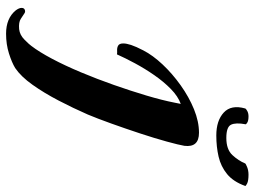

<svg xmlns="http://www.w3.org/2000/svg" viewBox="-123 -684 838 632"><g transform="rotate(90 296.0 -368.0)"><path d="M91 31Q40 31 14 -1Q6 -12 6 -20Q6 -28 12 -30.5Q18 -33 23 -30Q31 -25 42 -17.5Q53 -10 76 -12Q95 -14 111 -30Q127 -46 131 -52Q151 -78 173.5 -120.5Q196 -163 218 -215.5Q240 -268 259.5 -323.5Q279 -379 294.5 -431Q310 -483 318 -524L322 -544Q297 -535 273 -511.5Q249 -488 227.5 -457Q206 -426 188.5 -393.5Q171 -361 159 -334Q155 -335 146 -334.5Q137 -334 130 -338Q123 -342 123 -355Q123 -365 128 -380.5Q133 -396 146 -421Q162 -452 192 -484Q222 -516 260.5 -543.5Q299 -571 339.5 -587.5Q380 -604 417 -604Q466 -604 460 -556Q457 -538 446 -498Q435 -458 419 -409.5Q403 -361 386.5 -315Q370 -269 357 -238Q336 -190 311 -142Q286 -94 259 -56Q232 -18 204 1Q186 12 156 21.5Q126 31 91 31ZM426 -661Q377 -661 350.5 -685.5Q324 -710 337 -756Q338 -759 345.5 -763Q353 -767 363 -767Q377 -767 383.5 -763Q390 -759 389 -757Q383 -725 390.5 -709.5Q398 -694 434 -694Q472 -694 490.5 -714Q509 -734 518 -756Q519 -758 530 -762.5Q541 -767 555 -767Q575 -767 584 -762.5Q593 -758 592 -756Q578 -717 553 -696.5Q528 -676 495.5 -668.5Q463 -661 426 -661Z"/></g></svg>

Font: Praise
Style: Regular
Weight: 400
Designer: Robert E. Leuschke
Foundry: Robert E. Leuschke
Version: Version 1.100; ttfautohint (v1.8.3)